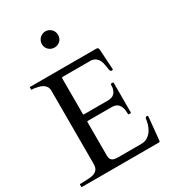

<svg xmlns="http://www.w3.org/2000/svg" viewBox="-220 -1055 1057 1174"><g transform="rotate(-30 308.5 -468.0)"><path d="M3.4 -17.6Q3.4 -18.1 3.9 -19.8Q4.4 -21.5 7.3 -21.5H18.1Q38.6 -22.9 60.1 -23.2Q81.5 -23.4 99.1 -28.6Q116.7 -33.7 127.9 -46.6Q139.2 -59.6 139.2 -86.9V-601.6Q139.2 -620.6 131.3 -632.6Q123.5 -644.5 110.8 -651.9Q98.1 -659.2 82 -662.8Q65.9 -666.5 49.3 -668.9H39.1Q36.6 -668.9 35.9 -670.4Q35.2 -671.9 35.2 -672.9V-684.6Q35.2 -685.5 35.9 -687Q36.6 -688.5 39.1 -688.5H503.4Q512.2 -688.5 516.1 -685.3Q520 -682.1 521 -671.4L529.8 -529.8Q529.8 -527.3 527.3 -526.1Q524.9 -524.9 521.5 -524.9Q517.6 -524.9 515.6 -525.9Q513.7 -526.9 512.2 -528.8Q508.8 -533.7 507.3 -543.2Q505.9 -552.7 504.2 -564.5Q502.4 -576.2 499.3 -588.9Q496.1 -601.6 489.7 -612.3Q483.4 -623 472.4 -631.1Q461.4 -639.2 444.3 -642.1H240.7Q234.4 -642.1 234.4 -635.7V-383.3Q234.4 -378.4 239.3 -378.4H408.2Q420.4 -378.4 432.4 -381.6Q444.3 -384.8 453.4 -393.1Q462.4 -401.4 468 -416.3Q473.6 -431.2 473.6 -454.6Q473.6 -458.5 477.5 -458.5H489.3Q493.2 -458.5 493.2 -454.6V-245.6Q493.2 -243.2 491.7 -242.4Q490.2 -241.7 489.3 -241.7H477.5Q475.1 -241.7 474.4 -243.2Q473.6 -244.6 473.6 -245.6Q473.6 -272.9 468 -289.8Q462.4 -306.6 453.1 -316.2Q443.8 -325.7 431.9 -328.9Q419.9 -332 406.7 -332H239.3Q234.4 -332 234.4 -327.1V-89.4Q234.4 -75.2 238.8 -66.7Q243.2 -58.1 250.7 -53.7Q258.3 -49.3 268.1 -47.9Q277.8 -46.4 288.6 -46.4H451.2Q479.5 -46.4 498.5 -59.3Q517.6 -72.3 529.3 -90.8Q541 -109.4 546.6 -129.4Q552.2 -149.4 553.7 -163.6Q555.2 -177.2 568.4 -177.2Q570.8 -177.2 572.5 -175.3Q574.2 -173.3 574.2 -170.9L558.1 -6.8Q557.1 -4.4 555.4 -2.2Q553.7 0 551.3 0H7.3Q4.4 0 3.9 -1.7Q3.4 -3.4 3.4 -3.9ZM288.1 -821.8Q276.4 -821.8 265.9 -826.2Q255.4 -830.6 247.6 -838.1Q239.7 -845.7 235.4 -856Q231 -866.2 231 -877.9Q231 -890.1 235.4 -900.6Q239.7 -911.1 247.6 -918.9Q255.4 -926.8 265.9 -931.4Q276.4 -936 288.1 -936Q300.3 -936 310.8 -931.4Q321.3 -926.8 329.1 -918.9Q336.9 -911.1 341.1 -900.6Q345.2 -890.1 345.2 -877.9Q345.2 -866.2 341.1 -856Q336.9 -845.7 329.1 -838.1Q321.3 -830.6 310.8 -826.2Q300.3 -821.8 288.1 -821.8Z"/></g></svg>

Font: Kurinto Book Core
Style: Regular
Weight: 400
Designer: Kurinto was developed by Clint Goss from a range of fonts that are compatible with the SIL Open Font License Version 1.1
Foundry: Clinton F. Goss
Version: Version 2.196; July 25, 2020